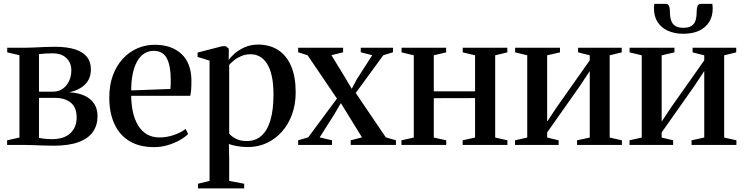

<svg xmlns="http://www.w3.org/2000/svg" viewBox="-20 -764 3919 1012"><path d="M261.5 4Q237 4 210.2 3Q183.5 2 158.8 1Q134 0 116 0H17.5V-24.5L82.5 -39V-473L18 -488V-512.5H119.5Q138.5 -512.5 163 -513.8Q187.5 -515 214.5 -516.2Q241.5 -517.5 266.5 -517.5Q334.5 -517.5 376.8 -503.5Q419 -489.5 439 -463.2Q459 -437 459 -399Q459 -349 428.2 -318.8Q397.5 -288.5 345 -277.5Q392 -275 425.2 -259.8Q458.5 -244.5 476.2 -217.5Q494 -190.5 494 -152Q494 -104 469.8 -69Q445.5 -34 394.2 -15Q343 4 261.5 4ZM253.5 -30.5Q317 -30.5 350.5 -61.5Q384 -92.5 384 -144Q384 -198 352.8 -223Q321.5 -248 272.5 -248H185.5V-37.5Q193 -35.5 204 -34Q215 -32.5 227.8 -31.5Q240.5 -30.5 253.5 -30.5ZM185.5 -281H260.5Q290 -281 311.5 -296.8Q333 -312.5 344.5 -338Q356 -363.5 356 -393.5Q356 -419 344.8 -439.2Q333.5 -459.5 311.8 -471.2Q290 -483 257 -483Q237 -483 218.5 -481.8Q200 -480.5 185.5 -478.5Z M792 11.5Q714.5 11.5 662 -20.5Q609.5 -52.5 582.8 -111.2Q556 -170 556 -249.5Q556 -315.5 575.2 -367.2Q594.5 -419 628 -455Q661.5 -491 704.5 -509.5Q747.5 -528 795 -528Q884 -528 935.8 -480.2Q987.5 -432.5 989 -342Q989 -311 987.5 -291.2Q986 -271.5 982.5 -259H671.5Q672 -212 681 -172.2Q690 -132.5 708 -102.8Q726 -73 754.2 -56.2Q782.5 -39.5 821.5 -39.5Q859.5 -39.5 898 -53Q936.5 -66.5 958.5 -84.5L971.5 -57.5Q954.5 -40.5 926.5 -24.8Q898.5 -9 863.5 1.2Q828.5 11.5 792 11.5ZM671.5 -287.5 878 -295Q879.5 -307.5 879.8 -319.5Q880 -331.5 880 -344Q880 -416.5 859.5 -456.2Q839 -496 790 -496Q761.5 -496 739.2 -481.2Q717 -466.5 702 -439Q687 -411.5 679.2 -373Q671.5 -334.5 671.5 -287.5Z M1023.5 229V204.5L1084.5 189.5V-444.5L1021.5 -464V-487L1151.5 -520.5H1170L1186 -507.5L1185.5 -447.5Q1194.5 -462 1215.8 -481Q1237 -500 1268.8 -514.5Q1300.5 -529 1340.5 -529Q1402 -529 1446.5 -500Q1491 -471 1514.8 -415Q1538.5 -359 1538.5 -277Q1538.5 -213.5 1519.2 -160.8Q1500 -108 1465.5 -69.5Q1431 -31 1385.5 -10Q1340 11 1287 11Q1255.5 11 1227.5 5.8Q1199.5 0.5 1186.5 -5L1188 75.5V189.5L1267 204.5V229ZM1280.5 -20.5Q1326 -20.5 1357.5 -48Q1389 -75.5 1405.2 -130.2Q1421.5 -185 1421.5 -266Q1421.5 -323 1412.5 -363.2Q1403.5 -403.5 1387 -429Q1370.5 -454.5 1348.8 -466.2Q1327 -478 1302 -478Q1273.5 -478 1251 -468.2Q1228.5 -458.5 1212.8 -445.5Q1197 -432.5 1188 -422V-60.5Q1197.5 -46.5 1221.8 -33.5Q1246 -20.5 1280.5 -20.5Z M1604.5 -40 1756 -244.5 1601 -473 1551.5 -488.5V-512.5H1788.5V-488.5L1727 -473L1801.5 -351L1834 -296L1860.5 -346L1942 -473L1881.5 -488.5V-512.5H2051.5V-488.5L2000.5 -473L1855 -274L2013.5 -40L2067 -24.5V0H1828.5V-24.5L1888 -40L1815.5 -157.5L1776.5 -220.5L1743 -163L1665 -40L1730 -24.5V0H1551.5V-24.5Z M2096 0V-24.5L2161 -39V-472.5L2096.5 -488V-512.5H2331.5V-488L2266.5 -472.5V-282.5H2484V-472.5L2419 -488V-512.5H2654V-488L2590 -472.5V-39L2654.5 -24.5V0H2418.5V-24.5L2484 -39V-247L2266.5 -246.5V-39L2332 -24.5V0Z M2694.5 0V-24.5L2759 -39V-472.5L2695 -488V-512.5H2931.5V-488L2864 -472.5V-123L2915.5 -200.5L3088.5 -446V-472.5L3027 -488V-512.5H3257V-488L3193.5 -472.5V-39L3258 -24.5V0H3021.5V-24.5L3088.5 -39V-389.5L3036 -310L2864 -66V-39L2924.5 -24.5V0Z M3298 0V-24.5L3362.5 -39V-472.5L3298.5 -488V-512.5H3535V-488L3467.5 -472.5V-123L3519 -200.5L3692 -446V-472.5L3630.5 -488V-512.5H3860.5V-488L3797 -472.5V-39L3861.5 -24.5V0H3625V-24.5L3692 -39V-389.5L3639.5 -310L3467.5 -66V-39L3528 -24.5V0ZM3489.5 -743.5Q3502.5 -743.5 3506.8 -731.8Q3511 -720 3511 -702Q3511 -674 3517.8 -655.2Q3524.5 -636.5 3539.8 -627Q3555 -617.5 3582 -617.5Q3608.5 -617.5 3624 -627Q3639.5 -636.5 3645.8 -655.2Q3652 -674 3652 -702Q3652 -720 3656.5 -731.8Q3661 -743.5 3674 -743.5H3734.5Q3735.5 -737.5 3736 -731Q3736.5 -724.5 3736.5 -718Q3736.5 -679 3718.5 -649.2Q3700.5 -619.5 3665.8 -602.8Q3631 -586 3582 -586Q3533 -586 3498.2 -602.8Q3463.5 -619.5 3445.2 -649.2Q3427 -679 3427 -718Q3427 -724.5 3427.5 -730.8Q3428 -737 3428.5 -743.5Z"/></svg>

Font: Merriweather 120pt Medium
Style: Regular
Weight: 500
Version: Version 2.100